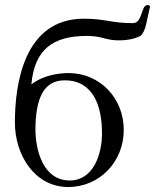

<svg xmlns="http://www.w3.org/2000/svg" viewBox="-20 -729 630 762"><path d="M575.2 -701.7C575.2 -705.6 572.8 -709 565.4 -709C538.6 -709 546.9 -637.2 507.3 -637.2C419.9 -637.2 398.9 -654.8 313 -654.8C73.7 -654.8 39.1 -392.1 39.1 -242.7C39.1 -115.7 116.2 13.2 251 13.2C375.5 13.2 471.2 -87.4 471.2 -213.4C471.2 -337.9 378.4 -439 251.5 -439C214.8 -439 152.3 -431.2 104.5 -394C116.7 -531.7 189 -586.4 324.2 -586.4C388.2 -586.4 396 -568.8 453.6 -568.8C481.9 -568.8 509.8 -573.2 536.6 -585.9C560.1 -606.4 560.5 -642.1 575.2 -701.7ZM120.6 -222.2C122.6 -326.2 146.5 -410.2 236.3 -410.2C350.6 -410.2 384.8 -307.6 384.8 -200.2C384.8 -115.7 350.1 -12.7 256.8 -12.7C151.9 -12.7 120.6 -131.3 120.6 -216.8Z"/></svg>

Font: Cardo
Style: Italic
Weight: 400
Designer: David J. Perry
Foundry: David J. Perry
Version: Version 0.99